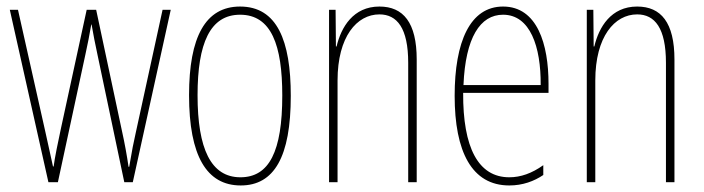

<svg xmlns="http://www.w3.org/2000/svg" viewBox="-20 -557 2151 587"><path d="M278 -390 360 0H386L502 -527H477L395 -151C387 -115 385 -105 375 -47H373C368 -82 361 -120 353 -156L274 -527H245L166 -163C158 -126 147 -73 144 -48H142C134 -83 127 -118 118 -157L35 -527H10L128 0H157L241 -390C248 -421 254 -453 259 -482H260C265 -453 271 -422 278 -390Z M869 -264C869 -433 827 -537 714 -537C608 -537 558 -444 558 -266C558 -80 612 10 716 10C818 10 869 -77 869 -264ZM584 -266C584 -424 622 -512 714 -512C810 -512 843 -418 843 -265C843 -94 803 -15 715 -15C625 -15 584 -102 584 -266Z M1140 -537C1060 -537 1023 -474 1009 -415H1007L1006 -527H986V0H1012V-311C1012 -445 1071 -513 1140 -513C1194 -513 1228 -471 1228 -365V0H1254V-375C1254 -488 1213 -537 1140 -537Z M1518 -537C1417 -537 1370 -429 1370 -264C1370 -94 1422 10 1537 10C1578 10 1613 -3 1641 -22V-52C1606 -27 1572 -15 1537 -15C1442 -15 1395 -106 1396 -273H1657V-301C1657 -421 1623 -537 1518 -537ZM1518 -512C1601 -512 1634 -414 1633 -297H1397C1403 -442 1448 -512 1518 -512Z M1928 -537C1848 -537 1811 -474 1797 -415H1795L1794 -527H1774V0H1800V-311C1800 -445 1859 -513 1928 -513C1982 -513 2016 -471 2016 -365V0H2042V-375C2042 -488 2001 -537 1928 -537Z"/></svg>

Font: Noto Sans Devanagari UI ExtraCondensed Thin
Style: Regular
Weight: 100
Width: 2
Designer: Jelle Bosma - Monotype Design Team
Foundry: Monotype Imaging Inc.
Version: Version 2.004